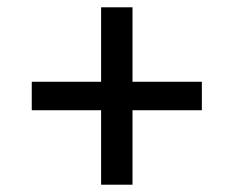

<svg xmlns="http://www.w3.org/2000/svg" viewBox="-20 -568 640 526"><path d="M343 -62V-266H533V-344H343V-548H257V-344H67V-266H257V-62Z"/></svg>

Font: IBM Plex Thai Looped Text
Style: Regular
Weight: 450
Designer: Mike Abbink, Paul van der Laan, Pieter van Rosmalen, Ben Mitchell, Mark Frömberg
Foundry: Bold Monday
Version: Version 1.0